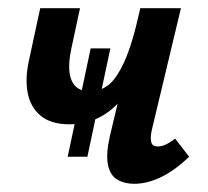

<svg xmlns="http://www.w3.org/2000/svg" viewBox="-20 -441 506 468"><path d="M150 -138Q104 -138 79 -159Q54 -180 47.5 -214.5Q41 -249 50 -291L78 -421H175L154 -323Q143 -272 154.5 -245Q166 -218 201 -218Q222 -218 242.5 -232.5Q263 -247 283 -290.5Q303 -334 322 -421H365Q351 -349 330.5 -296Q310 -243 283 -207.5Q256 -172 222.5 -155Q189 -138 150 -138ZM307 7Q283 7 265.5 -3.5Q248 -14 243 -40Q238 -66 248 -110L322 -421H421L350 -124Q346 -106 348.5 -95Q351 -84 365 -84Q373 -84 382.5 -88Q392 -92 407 -103L441 -59Q407 -26 373 -9.5Q339 7 307 7ZM145 -59 201 -323H249L193 -59Z"/></svg>

Font: Ysabeau Infant
Style: Bold Italic
Weight: 700
Italic angle: -12°
Designer: Christian Thalmann (Catharsis Fonts)
Version: Version 2.001;gftools[0.9.30]; featfreeze: ss01,ss02,lnum